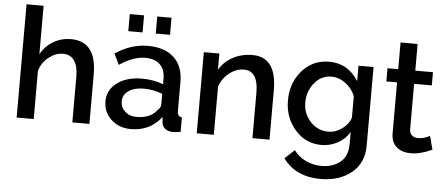

<svg xmlns="http://www.w3.org/2000/svg" viewBox="-58 -870 2870 1233"><g transform="rotate(5 1377.0 -253.5)"><path d="M535 -319V0H425V-293Q425 -434 326 -434Q280 -434 235.5 -399Q191 -364 176 -311V0H66V-730H176V-418Q206 -472 257.5 -502Q309 -532 370 -532Q535 -532 535 -319Z M802 10Q726 10 675.5 -37Q625 -84 625 -154Q625 -227 686.5 -273Q748 -319 846 -319Q922 -319 984 -295V-331Q984 -389 951 -421.5Q918 -454 856 -454Q778 -454 690 -394L656 -464Q757 -532 866 -532Q974 -532 1034 -476.5Q1094 -421 1094 -319V-130Q1094 -96 1123 -94V0Q1097 5 1073 5Q1042 5 1023 -10.5Q1004 -26 1002 -52L999 -85Q926 10 802 10ZM832 -71Q921 -71 963 -126Q984 -144 984 -164V-233Q927 -256 863 -256Q803 -256 766 -230.5Q729 -205 729 -163Q729 -124 758 -97.5Q787 -71 832 -71ZM824 -615H732V-725H824ZM1001 -615H909V-725H1001Z M1696 -319V0H1586V-293Q1586 -434 1493 -434Q1444 -434 1399.5 -399Q1355 -364 1337 -311V0H1227V-523H1327V-418Q1357 -471 1414 -501.5Q1471 -532 1540 -532Q1696 -532 1696 -319Z M2031 5Q1928 5 1860 -73.5Q1792 -152 1792 -261Q1792 -375 1860.5 -453.5Q1929 -532 2035 -532Q2155 -532 2224 -424V-523H2321V-15Q2321 96 2243 159.5Q2165 223 2043 223Q1884 223 1802 111L1864 53Q1894 94 1941 116.5Q1988 139 2043 139Q2116 139 2163.5 100Q2211 61 2211 -15V-95Q2184 -48 2135 -21.5Q2086 5 2031 5ZM2067 -84Q2115 -84 2157 -115Q2199 -146 2211 -188V-325Q2192 -374 2149 -406Q2106 -438 2059 -438Q1991 -438 1947.5 -383.5Q1904 -329 1904 -258Q1904 -186 1951.5 -135Q1999 -84 2067 -84Z M2721 -114 2744 -27Q2669 8 2607 8Q2551 8 2515.5 -21.5Q2480 -51 2480 -111V-438H2411V-523H2480V-695H2590V-523H2704V-438H2590V-146Q2590 -120 2605.5 -106.5Q2621 -93 2646 -93Q2682 -93 2721 -114Z"/></g></svg>

Font: Raleway
Style: Regular
Weight: 600
Designer: Matt McInerney, Pablo Impallari, Rodrigo Fuenzalida
Foundry: Matt McInerney, Pablo Impallari, Rodrigo Fuenzalida
Version: Version 1.000;PS 001.001;hotconv 1.0.56; ttfautohint (v1.5)